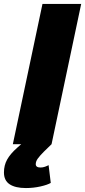

<svg xmlns="http://www.w3.org/2000/svg" viewBox="-59 -730 431 972"><path d="M6 0 156 -710H352L202 0ZM72 222Q19 222 -10 203Q-39 184 -39 143Q-39 107 -23 78Q-7 49 28 18L80 -28L202 0L163 38Q143 58 132.5 72.5Q122 87 122 101Q122 118 146 118Q158 118 169 114Q180 110 187 106L198 196Q181 206 145.5 214Q110 222 72 222Z"/></svg>

Font: Geist Black
Style: Italic
Weight: 900
Italic angle: -12°
Designer: Basement.studio, Andrés Briganti, Mateo Zaragoza
Foundry: Basement.studio, Vercel, Andrés Briganti, Guido Ferreyra, Mateo Zaragoza
Version: Version 1.500; ttfautohint (v1.8.4.7-5d5b)